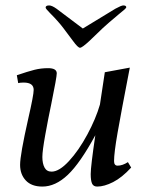

<svg xmlns="http://www.w3.org/2000/svg" viewBox="-20 -677 529 707"><path d="M54 -70Q54 -107 84 -240Q104 -327 104 -346Q104 -373 67 -373Q55 -373 47 -371L42 -400Q83 -414 107 -420Q131 -426 157 -426Q189 -426 189 -407Q189 -393 169 -295Q157 -238 146.5 -179.5Q136 -121 136 -99Q136 -75 144 -60Q152 -45 170 -45Q198 -45 234 -84Q270 -123 301.5 -181.5Q333 -240 348 -292L366 -411L458 -428Q426 -263 413 -188.5Q400 -114 400 -84Q400 -67 413 -67Q431 -67 451 -80L463 -60Q429 -23 396.5 -6.5Q364 10 338 10Q324 10 319 -1Q314 -12 314 -36Q314 -64 331 -179Q275 -76 229.5 -33Q184 10 136 10Q96 10 75 -12.5Q54 -35 54 -70ZM249 -526 213 -574Q194 -599 164 -629Q148 -645 148 -649Q148 -657 161 -657Q171 -657 188 -645L285 -572L405 -645Q427 -657 434 -657Q445 -657 445 -650Q445 -646 418 -625Q375 -589 359 -574L309 -526Q283 -502 275 -501Q267 -501 249 -526Z"/></svg>

Font: Unna
Style: Italic
Weight: 400
Italic angle: -8.05°
Designer: Jorge de Buen Unna
Foundry: Omnibus-Type
Version: Version 2.008